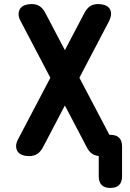

<svg xmlns="http://www.w3.org/2000/svg" viewBox="-20 -760 640 947"><path d="M192.1 -34Q180.6 -12 164.2 -1Q147.8 10 122.4 10Q105.1 10 90.6 4.7Q76 -0.5 67.9 -11.5Q59.8 -22.5 59.4 -38.6Q59.1 -54.7 70.6 -76L396.5 -696.3Q408 -718.3 424 -729.1Q440.1 -740 465.2 -740Q482.5 -740 497 -734.7Q511.6 -729.5 519.7 -718.8Q527.8 -708.2 527.8 -692.1Q527.8 -676 517 -654ZM529.4 -76.3Q540.2 -54.3 540.2 -38.1Q540.2 -21.8 532.1 -11.2Q524 -0.5 509.4 4.7Q494.9 10 477.6 10Q452.2 10 435.4 -1Q418.7 -12 407.9 -34L82.7 -654Q71.2 -675 71.7 -691.2Q72.2 -707.5 80.3 -718.5Q88.4 -729.5 103 -734.7Q117.5 -740 135.1 -740Q159.9 -740 176 -729.1Q192 -718.3 203.5 -696.3ZM524.5 167Q495.7 167 481.4 152.6Q467 138.2 467 109.5V-37.5Q467 -66.3 481.4 -80.6Q495.7 -95 524.5 -95Q553.2 -95 567.6 -80.6Q582 -66.3 582 -37.5V109.5Q582 138.2 567.6 152.6Q553.2 167 524.5 167Z"/></svg>

Font: Maple Mono
Style: Regular
Weight: 400
Monospace: yes
Designer: subframe7536
Version: Version 7.300